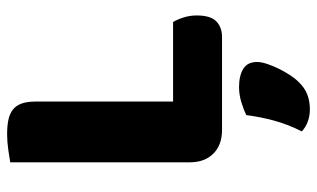

<svg xmlns="http://www.w3.org/2000/svg" viewBox="-200 -456 912 553"><g transform="rotate(-90 256.5 -180.0)"><path d="M158 3Q115 3 90 -22Q65 -47 65 -90V-607Q76 -609 100 -612.5Q124 -616 146 -616Q169 -616 186.5 -612.5Q204 -609 216 -600Q228 -591 234 -575Q240 -559 240 -533V-138H469Q476 -127 482 -108.5Q488 -90 488 -70Q488 -30 471 -13.5Q454 3 426 3ZM297 223Q280 241 260.5 248.5Q241 256 218 256Q180 256 154 233Q175 191 185.5 151.5Q196 112 201 73Q217 65 238.5 58.5Q260 52 282 52Q314 52 334 64Q354 76 354 104Q354 116 348.5 132.5Q343 149 335 165.5Q327 182 317 197.5Q307 213 297 223Z"/></g></svg>

Font: Baloo Thambi
Style: Regular
Weight: 400
Designer: Aadarsh Rajan and Ek Type
Foundry: Ek Type
Version: Version 1.443;PS 1.000;hotconv 16.6.51;makeotf.lib2.5.65220;